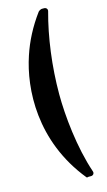

<svg xmlns="http://www.w3.org/2000/svg" viewBox="-135 -878 543 978"><g transform="rotate(-15 136.5 -388.5)"><path d="M207 -833H195C190 -833 179 -827 176 -823C128 -758 93 -690 70 -620C16 -459 -3 -186 193 55C196 58 199 55 203 55H217C228 55 236 45 232 34C185 -104 168 -278 168 -390C168 -535 188 -686 223 -813C226 -824 218 -833 207 -833Z"/></g></svg>

Font: DIN Rundschrift
Style: Breit
Weight: 400
Width: 7
Version: Version 1.027